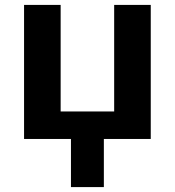

<svg xmlns="http://www.w3.org/2000/svg" viewBox="-20 -566 711 782"><path d="M78 0H269V196H403V0H594V-546H445V-112H227V-546H78Z"/></svg>

Font: Passageway
Style: Regular
Weight: 700
Foundry: Ascender Corporation
Version: Version 1.11